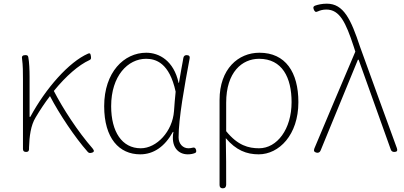

<svg xmlns="http://www.w3.org/2000/svg" viewBox="-20 -827 2199 1045"><path d="M141 -300V-409C141 -447 139 -490 134 -516C132 -526 127 -527 117 -527C103 -527 97 -520 100 -507C105 -471 105 -431 105 -396V-198V-16C105 -5 111 0 122 0C133 0 138 -5 138 -16V-24C140 -85 147 -144 174 -188C199 -230 225 -269 252 -304C303 -206 388 -79 457 -1C462 5 468 7 476 5C493 2 495 -6 484 -19C403 -112 323 -235 273 -332C340 -414 408 -473 467 -500C476 -504 476 -509 475 -519C473 -533 472 -540 459 -535C356 -490 229 -347 145 -191H141Z M974 -489 967 -451 954 -376H952C926 -496 847 -540 776 -540C655 -540 547 -434 547 -249C547 -74 629 13 743 13C816 13 877 -29 921 -109H924C909 -29 949 13 1002 13C1019 13 1031 10 1041 6C1049 3 1049 -3 1047 -12C1044 -22 1038 -26 1028 -23C1021 -21 1013 -20 1005 -20C976 -20 952 -44 952 -79C952 -183 984 -359 1012 -508C1015 -520 1009 -527 996 -527C986 -527 980 -522 978 -512ZM929 -248 927 -222C919 -112 833 -20 746 -20C644 -20 585 -110 585 -249C585 -414 676 -507 775 -507C828 -507 902 -485 936 -328L931 -275Z M1175 -162V-42V180C1175 192 1181 198 1193 198C1205 198 1211 190 1211 178C1211 84 1211 24 1209 -75C1265 -9 1322 13 1388 13C1498 13 1604 -92 1604 -271C1604 -434 1534 -540 1392 -540C1277 -540 1175 -452 1175 -283ZM1211 -229V-268C1211 -435 1298 -507 1390 -507C1516 -507 1567 -405 1567 -271C1567 -124 1488 -20 1390 -20C1333 -20 1274 -35 1211 -113V-190Z M1798 -273 1691 -19C1686 -6 1690 1 1703 4C1713 6 1721 2 1725 -8L1928 -502H1932L2107 -13C2110 -4 2117 0 2126 0C2141 0 2145 -7 2140 -21L2043 -287L1939 -574C1890 -722 1850 -807 1759 -807C1733 -807 1711 -802 1694 -796C1684 -791 1684 -786 1688 -775C1693 -763 1698 -759 1710 -765C1723 -771 1738 -775 1756 -775C1829 -775 1862 -705 1905 -574L1914 -546Z"/></svg>

Font: GenSenRounded2 TW EL
Style: Regular
Weight: 250
Version: Version 2.100;PS 2.1;hotconv 16.6.51;makeotf.lib2.5.65220 DE